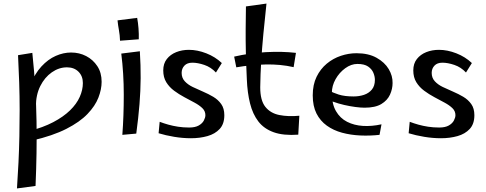

<svg xmlns="http://www.w3.org/2000/svg" viewBox="-20 -753 2721 1075"><path d="M75 302Q80 230 83.5 157Q87 84 88.5 10Q90 -64 90 -139Q90 -214 87.5 -290.5Q85 -367 81 -444L161 -457Q172 -353 177.5 -258.5Q183 -164 184.5 -74.5Q186 15 184.5 104.5Q183 194 179 288ZM160 34 142 -19Q221 -39 278 -69Q335 -99 372 -135Q409 -171 426.5 -210.5Q444 -250 444 -288Q444 -327 419.5 -351.5Q395 -376 355 -376Q310 -376 270 -348Q230 -320 205.5 -271Q181 -222 181 -157L119 -126Q125 -215 150 -278Q175 -341 212 -381Q249 -421 292 -440Q335 -459 378 -459Q424 -459 462.5 -439Q501 -419 525 -382.5Q549 -346 549 -295Q549 -253 531 -206.5Q513 -160 470 -115Q427 -70 351.5 -31.5Q276 7 160 34Z M652 -525Q651 -557 646 -583.5Q641 -610 638 -639L748 -653Q753 -626 755.5 -594Q758 -562 757 -533ZM743 -5 665 2Q673 -103 673 -222.5Q673 -342 659 -453L763 -466Q768 -387 767.5 -315.5Q767 -244 761 -169.5Q755 -95 743 -5Z M1049 21Q1003 21 955 13Q907 5 868 -7L874 -71Q898 -62 923 -55Q948 -48 977 -43.5Q1006 -39 1039 -39Q1073 -39 1093 -50.5Q1113 -62 1121.5 -78.5Q1130 -95 1130 -108Q1130 -131 1113 -147.5Q1096 -164 1069 -178.5Q1042 -193 1012 -209Q982 -225 955 -245Q928 -265 911 -292.5Q894 -320 894 -359Q894 -397 914 -422.5Q934 -448 966.5 -461Q999 -474 1038 -474Q1085 -474 1135 -454.5Q1185 -435 1222 -400L1189 -347Q1161 -377 1124 -389.5Q1087 -402 1057 -402Q1028 -402 1012.5 -385.5Q997 -369 997 -345Q997 -317 1014.5 -298Q1032 -279 1059 -266Q1086 -253 1116.5 -240Q1147 -227 1174 -211Q1201 -195 1218.5 -170.5Q1236 -146 1236 -108Q1236 -59 1210 -31Q1184 -3 1141.5 9Q1099 21 1049 21Z M1650 1Q1567 7 1512.5 -12.5Q1458 -32 1426.5 -73Q1395 -114 1380 -174Q1365 -234 1362 -309Q1358 -394 1356.5 -462.5Q1355 -531 1355.5 -592Q1356 -653 1357 -717L1472 -733Q1462 -641 1454.5 -562Q1447 -483 1442.5 -410.5Q1438 -338 1437 -264Q1437 -191 1465.5 -155Q1494 -119 1544 -109Q1594 -99 1656 -105ZM1624 -377Q1550 -394 1466.5 -392Q1383 -390 1303 -376L1291 -436Q1377 -456 1468.5 -461Q1560 -466 1637 -457Z M2105 2Q2051 8 1997 5.5Q1943 3 1895 -10Q1847 -23 1810 -49.5Q1773 -76 1752 -117.5Q1731 -159 1731 -219Q1731 -279 1752.5 -323Q1774 -367 1809.5 -396.5Q1845 -426 1888.5 -440.5Q1932 -455 1976 -455Q2043 -455 2088.5 -429.5Q2134 -404 2156.5 -366Q2179 -328 2178 -288Q2178 -255 2163.5 -223Q2149 -191 2115 -170.5Q2081 -150 2021 -150Q2000 -150 1969.5 -154Q1939 -158 1906.5 -165.5Q1874 -173 1845.5 -183.5Q1817 -194 1800 -207L1824 -246Q1843 -234 1876.5 -223.5Q1910 -213 1960 -213Q1991 -213 2018 -222Q2045 -231 2062 -251.5Q2079 -272 2079 -306Q2079 -325 2070.5 -345.5Q2062 -366 2041 -380.5Q2020 -395 1981 -395Q1946 -395 1913 -371Q1880 -347 1859 -310Q1838 -273 1838 -232Q1838 -171 1861 -131Q1884 -91 1923.5 -71Q1963 -51 2012.5 -48Q2062 -45 2116 -57Z M2449 21Q2403 21 2355 13Q2307 5 2268 -7L2274 -71Q2298 -62 2323 -55Q2348 -48 2377 -43.5Q2406 -39 2439 -39Q2473 -39 2493 -50.5Q2513 -62 2521.5 -78.5Q2530 -95 2530 -108Q2530 -131 2513 -147.5Q2496 -164 2469 -178.5Q2442 -193 2412 -209Q2382 -225 2355 -245Q2328 -265 2311 -292.5Q2294 -320 2294 -359Q2294 -397 2314 -422.5Q2334 -448 2366.5 -461Q2399 -474 2438 -474Q2485 -474 2535 -454.5Q2585 -435 2622 -400L2589 -347Q2561 -377 2524 -389.5Q2487 -402 2457 -402Q2428 -402 2412.5 -385.5Q2397 -369 2397 -345Q2397 -317 2414.5 -298Q2432 -279 2459 -266Q2486 -253 2516.5 -240Q2547 -227 2574 -211Q2601 -195 2618.5 -170.5Q2636 -146 2636 -108Q2636 -59 2610 -31Q2584 -3 2541.5 9Q2499 21 2449 21Z"/></svg>

Font: Marhey Light
Style: Regular
Weight: 300
Designer: Nur Syamsi & Bustanul Arifin
Foundry: Namelatype
Version: Version 1.000